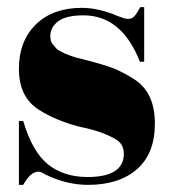

<svg xmlns="http://www.w3.org/2000/svg" viewBox="-20 -508 474 538"><path d="M45 10C45 10 45 10 45 10C59 -15 73 -27 88 -27C88 -27 88 -27 88 -27C93 -27 99 -24 107 -19C107 -19 107 -19 107 -19C146 0 186 10 227 10C227 10 227 10 227 10C285 10 331 -5 364 -34C397 -63 414 -105 414 -162C414 -218 396 -259 359 -284C359 -284 359 -284 359 -284C341 -296 322 -306 302 -315C282 -323 249 -333 204 -344C204 -344 204 -344 204 -344C200 -345 194 -346 186 -349C177 -352 171 -354 167 -356C163 -357 158 -360 152 -363C146 -366 142 -368 139 -371C136 -374 133 -378 128 -384C123 -389 121 -397 121 -407C121 -407 121 -407 121 -407C121 -424 129 -438 144 -449C159 -460 183 -465 214 -465C214 -465 214 -465 214 -465C285 -465 338 -422 372 -335C372 -335 384 -335 384 -335C384 -335 384 -488 384 -488C384 -488 373 -488 373 -488C373 -488 373 -488 373 -488C366 -475 361 -467 356 -462C351 -457 346 -455 339 -455C332 -455 323 -458 310 -463C310 -463 310 -463 310 -463C275 -478 242 -486 209 -486C209 -486 209 -486 209 -486C156 -486 113 -471 81 -440C49 -409 33 -367 33 -315C33 -263 51 -225 88 -201C88 -201 88 -201 88 -201C119 -181 157 -165 202 -153C202 -153 202 -153 202 -153C243 -145 276 -134 302 -119C302 -119 302 -119 302 -119C319 -110 327 -96 327 -77C327 -77 327 -77 327 -77C327 -34 293 -12 225 -12C225 -12 225 -12 225 -12C181 -12 144 -24 115 -47C86 -70 62 -111 45 -169C45 -169 33 -169 33 -169C33 -169 33 10 33 10C33 10 45 10 45 10Z"/></svg>

Font: Abril Fatface Utterance
Style: Regular
Weight: 500
Designer: Veronika Burian, Jos Scaglione
Foundry: TypeTogether
Version: ""